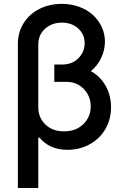

<svg xmlns="http://www.w3.org/2000/svg" viewBox="-20 -757 638 982"><path d="M444.6 -393.1Q478.7 -374.6 502.3 -344.8Q525.9 -315 536.9 -280.5Q547.9 -246.1 547.9 -208.5Q547.9 -147 519 -97.1Q490.1 -47.2 438.9 -19Q387.8 9.2 324.6 9.2Q233.3 9.2 181.1 -54L175.8 -51.5V204.5H71.4V-532Q71.4 -591.3 100.7 -638.3Q130 -685.4 181.5 -711.3Q233 -737.2 296.5 -737.2Q344.8 -737.2 386.4 -721.6Q427.9 -706 456.3 -679.5Q484.7 -653.1 500.7 -618.1Q516.7 -583.1 516.7 -544.4Q516.7 -502.1 498 -461.8Q479.4 -421.5 444.6 -393.1ZM307.5 -85.2Q369 -85.2 406.4 -122.3Q443.9 -159.4 443.9 -212.7Q443.9 -264.9 408.7 -301.7Q373.6 -338.4 319.6 -338.4H257.8V-426.8H294.7Q350.1 -426.8 381.6 -459.5Q413 -492.2 413 -536.2Q413 -581.7 379.8 -611.5Q346.6 -641.3 296.5 -641.3Q245.4 -641.3 210.6 -610.1Q175.8 -578.8 175.8 -529.1V-207.7Q175.8 -156.2 211.8 -120.7Q247.9 -85.2 307.5 -85.2Z"/></svg>

Font: TID UI Medium
Style: Regular
Weight: 500
Designer: The TID Project Authors
Foundry: Bakken & Bæck
Version: Version 1.001;hotconv 1.0.109;makeotfexe 2.5.65596